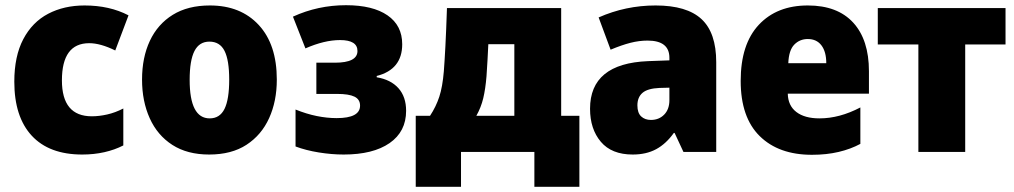

<svg xmlns="http://www.w3.org/2000/svg" viewBox="-20 -584 3897 738"><path d="M296 10Q169 10 102 -62.5Q35 -135 35 -270Q35 -368 69.5 -433.5Q104 -499 165 -531Q226 -563 305 -563Q401 -563 474 -525L423 -390Q366 -418 323 -418Q218 -418 218 -275Q218 -137 333 -137Q361 -137 392 -144Q423 -151 454 -167V-25Q421 -8 381 1Q341 10 296 10Z M784 10Q700 10 642.5 -27Q585 -64 555.5 -129.5Q526 -195 526 -278Q526 -363 556 -427Q586 -491 644 -527Q702 -563 787 -563Q905 -563 974.5 -488Q1044 -413 1044 -278Q1044 -195 1014.5 -130Q985 -65 927.5 -27.5Q870 10 784 10ZM786 -129Q825 -129 843 -165.5Q861 -202 861 -278Q861 -353 843 -388.5Q825 -424 785 -424Q746 -424 727.5 -388Q709 -352 709 -277Q709 -129 786 -129Z M1301 10Q1255 10 1205.5 2Q1156 -6 1116 -21V-163Q1158 -146 1197.5 -138Q1237 -130 1274 -130Q1364 -130 1364 -178Q1364 -202 1342.5 -212.5Q1321 -223 1276 -223H1196V-343H1267Q1354 -343 1354 -388Q1354 -430 1287 -430Q1227 -430 1154 -398L1106 -520Q1202 -564 1310 -564Q1413 -564 1469.5 -525Q1526 -486 1526 -414Q1526 -317 1428 -292V-287Q1482 -278 1511.5 -245Q1541 -212 1541 -158Q1541 -78 1477.5 -34Q1414 10 1301 10Z M1578 134V-139H1633Q1656 -174 1668.5 -212Q1681 -250 1686 -310Q1689 -349 1692 -406.5Q1695 -464 1698 -553H2137V-139H2207V134H2034V0H1752V134ZM1811 -139H1957V-414H1857Q1856 -384 1854 -355Q1852 -326 1850 -291Q1846 -242 1837.5 -206.5Q1829 -171 1811 -139Z M2412 10Q2331 10 2289.5 -39Q2248 -88 2248 -166Q2248 -340 2471 -349L2553 -352V-362Q2553 -428 2469 -428Q2437 -428 2403.5 -419.5Q2370 -411 2327 -393L2281 -517Q2385 -563 2500 -563Q2620 -563 2676.5 -510.5Q2733 -458 2733 -345V0H2607L2573 -73H2570Q2540 -31 2502 -10.5Q2464 10 2412 10ZM2482 -123Q2513 -123 2533 -143.5Q2553 -164 2553 -199V-247L2515 -246Q2469 -244 2449.5 -227Q2430 -210 2430 -179Q2430 -150 2444.5 -136.5Q2459 -123 2482 -123Z M3101 11Q2973 11 2900 -61Q2827 -133 2827 -273Q2827 -414 2896.5 -488.5Q2966 -563 3085 -563Q3199 -563 3259.5 -497Q3320 -431 3320 -310V-224H3008Q3009 -178 3041 -153.5Q3073 -129 3130 -129Q3207 -129 3287 -171V-31Q3250 -11 3203.5 0Q3157 11 3101 11ZM3010 -341H3156Q3156 -385 3137.5 -409.5Q3119 -434 3085 -434Q3054 -434 3033 -412.5Q3012 -391 3010 -341Z M3510 0V-413H3354V-553H3845V-413H3690V0Z"/></svg>

Font: Noto Sans SemiCondensed Black
Style: Regular
Weight: 900
Width: 4
Designer: Monotype Design Team
Foundry: Monotype Imaging Inc.
Version: Version 2.013; ttfautohint (v1.8.4.7-5d5b)